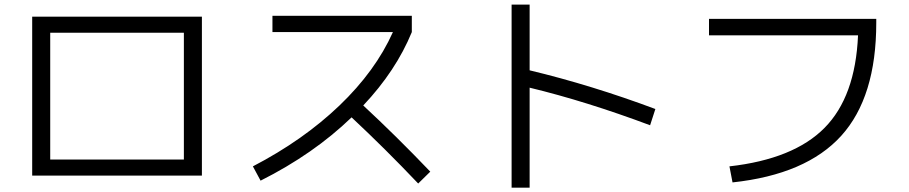

<svg xmlns="http://www.w3.org/2000/svg" viewBox="-20 -787 4040 853"><path d="M203.1 -6.8H123V-712.9H877V-6.8ZM203.1 -78.1H796.9V-641.6H203.1Z M1190.4 -644.5V-716.8H1809.6V-644.5Q1739.3 -472.7 1593.8 -318.4Q1738.3 -184.6 1891.6 -24.4L1837.9 28.3Q1691.4 -126 1542 -265.6Q1373 -102.5 1137.7 15.6L1103.5 -47.9Q1327.1 -164.1 1487.8 -317.9Q1648.4 -471.7 1725.6 -644.5Z M2333 -766.6V-474.6Q2609.4 -408.2 2891.6 -302.7L2868.2 -230.5Q2584 -336.9 2333 -397.5V46.9H2252.9V-766.6Z M3129.9 -703.1H3873V-686.5Q3873 -355.5 3717.3 -183.6Q3561.5 -11.7 3234.4 23.4L3220.7 -47.9Q3505.9 -80.1 3643.1 -218.8Q3780.3 -357.4 3792 -629.9H3129.9Z"/></svg>

Font: Mgen+ 1c regular
Style: Regular
Weight: 400
Designer: [Source Han Sans]
Ryoko NISHIZUKA  (kana & ideographs); Paul D. Hunt (Latin, Greek & Cyrillic); Wenlong ZHANG  (bopomofo
Version: Version 1.059.20150602